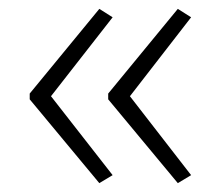

<svg xmlns="http://www.w3.org/2000/svg" viewBox="-20 -421 497 433"><path d="M47 -197V-210L204 -401L234 -382L95 -204L234 -26L204 -8ZM224 -197V-210L381 -401L411 -382L273 -204L411 -26L381 -8Z"/></svg>

Font: Noto Sans Syriac ExtraLight
Style: Regular
Weight: 250
Version: Version 3.000